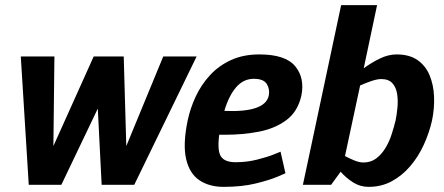

<svg xmlns="http://www.w3.org/2000/svg" viewBox="-20 -720 1728 748"><path d="M192 -500 188 -151 345 -500H462L472 -151L616 -500H746L503 0H376L361 -297L219 0H92L61 -500Z M969 -413Q928 -413 899.5 -379.5Q871 -346 854 -288Q1012 -281 1027 -347Q1032 -372 1019.5 -392.5Q1007 -413 969 -413ZM1073 -129 1092 -45Q1092 -45 1062 -32Q1032 -19 977.5 -5.5Q923 8 851 8Q795 8 756.5 -18Q718 -44 705 -101Q692 -158 711 -250Q721 -298 742.5 -344Q764 -390 798 -427Q832 -464 880 -486Q928 -508 990 -508Q1092 -508 1130 -462Q1168 -416 1154 -347Q1140 -285 1095.5 -252Q1051 -219 988.5 -207Q926 -195 857 -195H834Q826 -132 841 -110Q856 -88 898 -88Q941 -88 981 -98Q1021 -108 1047 -118.5Q1073 -129 1073 -129Z M1521 -250Q1526 -274 1528.5 -302Q1531 -330 1527 -355Q1523 -380 1508.5 -396Q1494 -412 1465 -412Q1450 -412 1427.5 -404.5Q1405 -397 1383 -387L1324 -112Q1343 -102 1361.5 -94.5Q1380 -87 1396 -87Q1425 -87 1446 -103Q1467 -119 1482 -144Q1497 -169 1506 -197.5Q1515 -226 1521 -250ZM1449 -700 1397 -454Q1427 -476 1460 -492Q1493 -508 1525 -508Q1575 -508 1606.5 -486Q1638 -464 1653.5 -427Q1669 -390 1671 -344Q1673 -298 1663 -250Q1652 -202 1631 -156Q1610 -110 1578.5 -73Q1547 -36 1506.5 -14Q1466 8 1416 8Q1383 8 1355.5 -9.5Q1328 -27 1307 -51L1270 0H1160L1175 -70L1309 -700Z"/></svg>

Font: Epunda Sans
Style: Bold Italic
Weight: 700
Italic angle: -12.0243°
Designer: Simon Atzbach
Foundry: typofactur
Version: Version 2.204; ttfautohint (v1.8.4.7-5d5b)